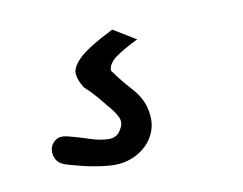

<svg xmlns="http://www.w3.org/2000/svg" viewBox="-41 -107 436 344"><g transform="rotate(-10 176.5 65.0)"><path d="M160 183Q145 186 122.5 183Q100 180 81 175Q62 170 56 168Q44 164 39.5 154.5Q35 145 37.5 135.5Q40 126 48.5 121Q57 116 71 120Q87 124 106.5 130.5Q126 137 141.5 137Q157 137 164 123Q171 112 165.5 101Q160 90 149 78Q142 69 133 58.5Q124 48 113 38Q105 26 103 13.5Q101 1 117 -15Q133 -31 181 -55L222 -30Q197 -18 181.5 -7Q166 4 166 17Q180 37 197 55.5Q214 74 219 94Q225 118 218 136.5Q211 155 195.5 167Q180 179 160 183Z"/></g></svg>

Font: Caveat Medium
Style: Regular
Weight: 500
Designer: Pablo Impallari
Foundry: Pablo Impallari
Version: Version 2.000